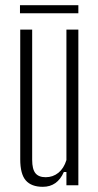

<svg xmlns="http://www.w3.org/2000/svg" viewBox="-20 -714 378 740"><path d="M145 6Q101 6 79.5 -18.5Q58 -43 58 -100V-600H104V-98Q104 -62 116.5 -46.5Q129 -31 156 -31Q184 -31 205 -48Q226 -65 236 -97V-600H282V0H236V-51H226Q201 6 145 6ZM57 -663V-694H282V-663Z"/></svg>

Font: Big Shoulders Display Light
Style: Regular
Weight: 300
Designer: Patric King
Foundry: XO Type Co
Version: Version 1.000; ttfautohint (v1.8.2)